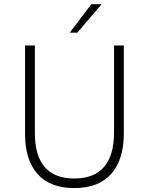

<svg xmlns="http://www.w3.org/2000/svg" viewBox="-20 -912 728 938"><path d="M320.8 -752.4 426.3 -891.6H476.6L357.9 -752.4ZM342.8 6.8Q224.6 6.8 163.6 -61.8Q102.5 -130.4 102.5 -255.9V-689.9H150.4V-260.3Q150.4 -152.3 198.2 -96.2Q246.1 -40 342.8 -40Q440.4 -40 488.8 -97.2Q537.1 -154.3 537.1 -263.7V-689.9H585V-260.7Q585 -132.3 523.4 -62.7Q461.9 6.8 342.8 6.8Z"/></svg>

Font: HK Grotesk Light Legacy
Style: Regular
Weight: 300
Designer: Alfredo Marco Pradil
Foundry: Hanken Design Co.
Version: Version 2.022;PS 002.022;hotconv 1.0.88;makeotf.lib2.5.64775